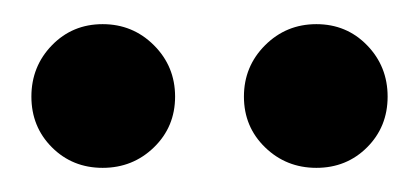

<svg xmlns="http://www.w3.org/2000/svg" viewBox="-20 -705 347 159"><path d="M242 -566Q217 -566 199.5 -583Q182 -600 182 -625Q182 -650 199.5 -667.5Q217 -685 242 -685Q267 -685 284 -667.5Q301 -650 301 -625Q301 -600 284 -583Q267 -566 242 -566ZM65 -566Q40 -566 23 -583Q6 -600 6 -625Q6 -650 23 -667.5Q40 -685 65 -685Q90 -685 107.5 -667.5Q125 -650 125 -625Q125 -600 107.5 -583Q90 -566 65 -566Z"/></svg>

Font: DM Sans 36pt SemiBold
Style: Regular
Weight: 600
Designer: Colophon Foundry, Jonny Pinhorn
Foundry: Colophon Foundry
Version: Version 4.004;gftools[0.9.30]